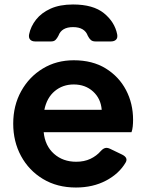

<svg xmlns="http://www.w3.org/2000/svg" viewBox="-20 -825 652 857"><path d="M319 12Q235 12 172 -26Q109 -64 74 -128.5Q39 -193 39 -273Q39 -354 74.5 -418Q110 -482 171 -519Q232 -556 309 -556Q393 -556 452 -519.5Q511 -483 542.5 -423Q574 -363 574 -290Q574 -275 572.5 -260.5Q571 -246 567 -235H175Q181 -174 221 -138.5Q261 -103 320 -103Q356 -103 383.5 -116Q411 -129 430 -151Q439 -161 448.5 -164Q458 -167 471 -161L525 -135Q553 -121 541 -100Q512 -50 453.5 -19Q395 12 319 12ZM309 -448Q260 -448 224.5 -418.5Q189 -389 178 -335H434Q430 -385 395.5 -416.5Q361 -448 309 -448ZM137 -640Q122 -640 114.5 -648.5Q107 -657 110 -672Q117 -707 141 -737.5Q165 -768 206 -786.5Q247 -805 306 -805Q396 -805 444 -766Q492 -727 503 -672Q506 -656 498 -648Q490 -640 475 -640H406Q393 -640 385.5 -646.5Q378 -653 372 -665Q358 -704 306 -704Q255 -704 241 -666Q235 -654 228 -647Q221 -640 208 -640Z"/></svg>

Font: Pitagon Sans Text
Style: Bold
Weight: 700
Designer: Travis Tran
Foundry: Pitagon
Version: Version 1.001; ttfautohint (v1.8.4.7-5d5b);gftools[0.9.26]